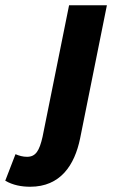

<svg xmlns="http://www.w3.org/2000/svg" viewBox="-149 -517 439 731"><path d="M-34 194C81 194 135 112 156 10L258 -497H114L13 4C1 57 -13 80 -46 80C-62 80 -76 76 -90 70L-129 171C-100 188 -67 194 -34 194Z"/></svg>

Font: Source Sans Pro
Style: Bold Italic
Weight: 700
Italic angle: -11°
Designer: Paul D. Hunt
Foundry: Adobe Systems Incorporated
Version: Version 3.006;hotconv 1.0.111;makeotfexe 2.5.65597